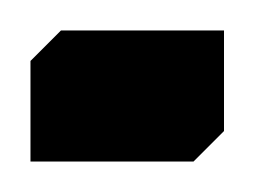

<svg xmlns="http://www.w3.org/2000/svg" viewBox="-40 -106 167 126"><path d="M-20 -66 0 -86H107V-20L87 0H-20Z"/></svg>

Font: IBM Plex Sans Arabic
Style: Regular
Weight: 400
Designer: Mike Abbink, Paul van der Laan, Pieter van Rosmalen, Wael Morcos, Khajak Apelian
Foundry: Bold Monday
Version: Version 1.005